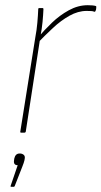

<svg xmlns="http://www.w3.org/2000/svg" viewBox="-20 -510 390 738"><path d="M62 0Q57 0 58 -4L116 -368Q121 -394 123.5 -422Q126 -450 127 -475Q127 -479 131 -479H144Q147 -479 147 -475Q146 -452 143.5 -425.5Q141 -399 135 -368L134 -361L79 -4Q78 0 73 0ZM123 -343 128 -368Q150 -394 179.5 -422.5Q209 -451 244.5 -470.5Q280 -490 317 -490Q338 -490 348 -487Q350 -486 350 -485Q350 -484 350 -482Q350 -480 349.5 -475.5Q349 -471 347 -468Q346 -464 342 -465Q338 -467 331 -467.5Q324 -468 313 -468Q280 -468 247 -449.5Q214 -431 183.5 -402.5Q153 -374 123 -343ZM24 208Q19 208 21 204L48 125Q31 125 34 106L35 99Q37 90 42 85Q47 80 56 80Q65 80 71 85Q77 90 75 100L74 106Q73 111 71 116.5Q69 122 66 130L37 204Q36 208 33 208Z"/></svg>

Font: Sofia Sans Semi Condensed Thin
Style: Italic
Weight: 250
Italic angle: -9°
Version: Version 4.100